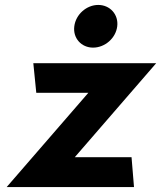

<svg xmlns="http://www.w3.org/2000/svg" viewBox="-20 -748 653 778"><path d="M281 -641C275 -593 310 -555 357 -555C405 -555 449 -593 455 -641C461 -689 426 -728 378 -728C331 -728 287 -690 281 -641ZM523 10 513 -111H283L613 -492H115L127 -372H338L7 10Z"/></svg>

Font: Bluebird
Style: SfBdObl
Weight: 700
Designer: Jasper
Foundry: Cannot Into Space Fonts
Version: Version 0.98